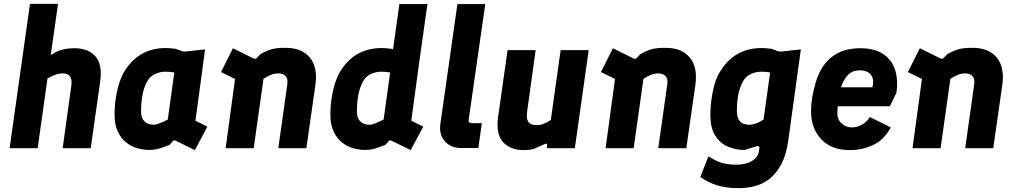

<svg xmlns="http://www.w3.org/2000/svg" viewBox="-20 -771 5285 999"><path d="M30 0 136 -751H282L244 -485Q278 -506 305.5 -513Q333 -520 369 -520Q438 -520 476 -478.5Q514 -437 501 -345L452 0H306L351 -325Q360 -389 308 -389Q287 -389 268 -382Q249 -375 227 -363L176 0Z M755 9Q725 9 693.5 0Q662 -9 635.5 -30.5Q609 -52 592.5 -87.5Q576 -123 576 -175Q576 -231 587 -286.5Q598 -342 620 -387Q695 -521 842 -521Q863 -521 894 -517L930 -504Q936 -502 946 -503L1047 -514L997 -143L1059 -112L994 10L894 -39Q884 -43 880 -37L862 -17Q837 -8 820.5 -2Q804 4 789.5 6.5Q775 9 755 9ZM778 -122Q791 -122 807 -128Q823 -134 853 -149L887 -394Q863 -398 842 -398Q811 -398 784 -384.5Q757 -371 743 -342Q727 -310 720.5 -272Q714 -234 714 -190Q714 -156 732 -139Q750 -122 778 -122Z M1154 0 1203 -360 1130 -396 1192 -520 1299 -467Q1310 -462 1317 -470L1333 -488Q1373 -511 1402 -517Q1431 -523 1471 -522Q1552 -521 1593 -470.5Q1634 -420 1621 -328L1574 0H1428L1475 -333Q1479 -360 1466 -374.5Q1453 -389 1428 -389Q1409 -389 1391 -382Q1373 -375 1351 -361L1300 0Z M1878 9Q1848 9 1816.5 0Q1785 -9 1758.5 -30.5Q1732 -52 1715.5 -87.5Q1699 -123 1699 -175Q1699 -231 1710 -286.5Q1721 -342 1743 -387Q1818 -521 1965 -521Q1986 -521 2017 -517L2025 -514L2058 -750H2204L2161 -445L2120 -143L2182 -112L2117 10L2017 -39Q2007 -43 2003 -37L1985 -17Q1960 -8 1943.5 -2Q1927 4 1912.5 6.5Q1898 9 1878 9ZM1901 -122Q1914 -122 1930 -128Q1946 -134 1976 -149L2010 -394Q1986 -398 1965 -398Q1934 -398 1907 -384.5Q1880 -371 1866 -342Q1850 -310 1843.5 -272Q1837 -234 1837 -190Q1837 -156 1855 -139Q1873 -122 1901 -122Z M2377 -1Q2325 -1 2294.5 -36Q2264 -71 2271 -124L2360 -750H2505L2419 -151Q2417 -138 2422 -134Q2427 -130 2438 -130H2487L2469 -1Z M2704 10Q2635 10 2597 -32Q2559 -74 2572 -165L2621 -510H2767L2722 -185Q2718 -152 2729.5 -136Q2741 -120 2773 -120Q2791 -120 2809 -127Q2827 -134 2846 -147L2897 -510H3043L2971 0H2825L2827 -16Q2828 -22 2823.5 -23Q2819 -24 2813 -21Q2799 -15 2785 -8.5Q2771 -2 2757 4Q2732 10 2704 10Z M3131 0 3180 -360 3107 -396 3169 -520 3276 -467Q3287 -462 3294 -470L3310 -488Q3350 -511 3379 -517Q3408 -523 3448 -522Q3529 -521 3570 -470.5Q3611 -420 3598 -328L3551 0H3405L3452 -333Q3456 -360 3443 -374.5Q3430 -389 3405 -389Q3386 -389 3368 -382Q3350 -375 3328 -361L3277 0Z M3824 208Q3758 208 3710.5 193Q3663 178 3624 150L3666 42Q3704 67 3736.5 76.5Q3769 86 3812 86Q3861 86 3892 67Q3923 48 3928 19L3931 2Q3933 -6 3928.5 -9Q3924 -12 3916 -10L3855 9H3840Q3799 6 3761.5 -11Q3724 -28 3700 -67.5Q3676 -107 3676 -175Q3676 -210 3681 -248.5Q3686 -287 3695.5 -323.5Q3705 -360 3720 -387Q3795 -521 3942 -521Q3963 -521 3994 -517L4030 -504Q4036 -502 4046 -503L4147 -514L4082 -43Q4072 32 4046.5 81Q4021 130 3986 158Q3951 186 3909.5 197Q3868 208 3824 208ZM3878 -122Q3912 -122 3953 -149L3987 -394Q3963 -398 3942 -398Q3911 -398 3884 -384.5Q3857 -371 3843 -342Q3826 -308 3820 -271.5Q3814 -235 3814 -198Q3814 -164 3824 -148Q3834 -132 3849 -127Q3864 -122 3878 -122Z M4403 10Q4306 10 4253 -46.5Q4200 -103 4200 -192Q4200 -227 4205.5 -260.5Q4211 -294 4220 -327Q4270 -520 4456 -520Q4531 -520 4576 -489.5Q4621 -459 4637.5 -406.5Q4654 -354 4644 -288L4610 -218H4339Q4338 -205 4337 -191Q4335 -151 4358 -129.5Q4381 -108 4414 -108Q4437 -108 4462.5 -121Q4488 -134 4506 -162L4615 -108Q4578 -41 4521 -15.5Q4464 10 4403 10ZM4454 -405Q4415 -405 4392 -381Q4369 -357 4356 -317H4519Q4530 -359 4511.5 -382Q4493 -405 4454 -405Z M4728 0 4777 -360 4704 -396 4766 -520 4873 -467Q4884 -462 4891 -470L4907 -488Q4947 -511 4976 -517Q5005 -523 5045 -522Q5126 -521 5167 -470.5Q5208 -420 5195 -328L5148 0H5002L5049 -333Q5053 -360 5040 -374.5Q5027 -389 5002 -389Q4983 -389 4965 -382Q4947 -375 4925 -361L4874 0Z"/></svg>

Font: Finlandica
Style: Bold Italic
Weight: 700
Italic angle: -8°
Designer: Niklas Ekholm, Juho Hiilivirta, Jaakko Suomalainen
Foundry: Helsinki Type Studio
Version: Version 1.064; ttfautohint (v1.8.4.7-5d5b)